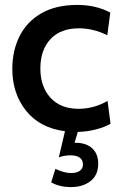

<svg xmlns="http://www.w3.org/2000/svg" viewBox="-20 -526 495 780"><path d="M379 139Q379 185 348 209.5Q317 234 268 234Q222 234 188 215L205 160Q241 177 269 177Q291 177 304 168Q317 159 317 142Q317 124 304 114.5Q291 105 266 105Q242 105 219 113L244 7Q142 -6 86 -76Q30 -146 30 -246Q30 -320 59.5 -379Q89 -438 148 -472Q207 -506 294 -506Q369 -506 428 -475L416 -383Q358 -411 301 -411Q226 -411 185 -367Q144 -323 144 -248Q144 -174 185 -129Q226 -84 299 -84Q361 -84 417 -116L429 -23Q404 -9 369 0Q334 9 296 10L283 54H287Q330 54 354.5 76.5Q379 99 379 139Z"/></svg>

Font: Cabin SemiBold
Style: Regular
Weight: 600
Designer: Pablo Impallari
Foundry: Pablo Impallari. http://www.impallari.com Igino Marini. http://www.ikern.com
Version: Version 2.001